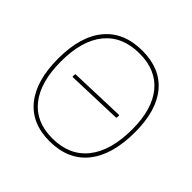

<svg xmlns="http://www.w3.org/2000/svg" viewBox="-165 -797 957 957"><g transform="rotate(45 313.5 -318.5)"><path d="M318 -642Q444 -642 511.5 -561Q579 -480 579 -329Q579 -168 509 -81.5Q439 5 308 5Q183 5 115.5 -78.5Q48 -162 48 -317Q48 -474 118 -558Q188 -642 318 -642ZM318 -622Q197 -622 132.5 -543Q68 -464 68 -317Q68 -172 130 -93.5Q192 -15 308 -15Q429 -15 494 -96.5Q559 -178 559 -329Q559 -470 496.5 -546Q434 -622 318 -622ZM165 -303 162 -306 164 -323 461 -333 464 -330 462 -313Z"/></g></svg>

Font: Alegreya Sans SC Thin
Style: Regular
Weight: 100
Designer: Juan Pablo del Peral
Foundry: Huerta Tipografica
Version: Version 2.007